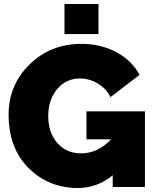

<svg xmlns="http://www.w3.org/2000/svg" viewBox="-20 -934 779 959"><path d="M472 -914V-764H302V-914ZM412 -378H704V0H543V-59Q467 5 368 5Q223 5 123 -94.5Q23 -194 23 -361Q23 -510 128 -612.5Q233 -715 387 -715Q483 -715 561 -673.5Q639 -632 677 -560L532 -449Q511 -491 469 -516.5Q427 -542 380 -542Q310 -542 265.5 -489Q221 -436 221 -354Q221 -271 266.5 -219.5Q312 -168 385 -168Q468 -168 535 -238H412Z"/></svg>

Font: Raleway-v4020 Black
Style: Regular
Weight: 900
Designer: Matt McInerney, Pablo Impallari, Rodrigo Fuenzalida
Foundry: Matt McInerney, Pablo Impallari, Rodrigo Fuenzalida
Version: Version 4.020;PS 004.020;hotconv 1.0.88;makeotf.lib2.5.64775